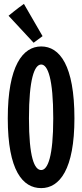

<svg xmlns="http://www.w3.org/2000/svg" viewBox="-20 -951 423 988"><path d="M363 -342C363 -615 287 -712 192 -712C97 -712 20 -612 20 -342C20 -73 97 17 192 17C287 17 363 -80 363 -342ZM254 -342C254 -146 226 -76 192 -76C157 -76 129 -141 129 -342C129 -544 157 -619 192 -619C226 -619 254 -546 254 -342ZM103 -931C70 -908 24 -870 24 -870L153 -731L199 -765Z"/></svg>

Font: Mouse Memoirs
Style: Regular
Weight: 400
Designer: Astigmatic (AOETI)
Foundry: Astigmatic (AOETI)
Version: Version 1.000